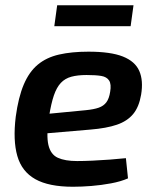

<svg xmlns="http://www.w3.org/2000/svg" viewBox="-20 -700 592 732"><path d="M317 -503Q402 -503 448.5 -484.5Q495 -466 511 -429.5Q527 -393 518 -339Q510 -292 487.5 -265Q465 -238 425.5 -224.5Q386 -211 325 -206L79 -185L90 -259L308 -280Q338 -283 356.5 -289.5Q375 -296 385.5 -310Q396 -324 400 -350Q405 -379 396 -393Q387 -407 366 -410.5Q345 -414 310 -414Q276 -414 252 -407.5Q228 -401 212 -384Q196 -367 185.5 -336.5Q175 -306 167 -256Q156 -184 164.5 -147.5Q173 -111 200.5 -98.5Q228 -86 274 -86Q299 -86 332 -87.5Q365 -89 398.5 -91.5Q432 -94 460 -97L468 -20Q441 -8 403.5 -1Q366 6 328.5 9Q291 12 258 12Q166 12 114.5 -17Q63 -46 46 -105.5Q29 -165 40 -255Q50 -329 70.5 -377.5Q91 -426 124 -453.5Q157 -481 205 -492Q253 -503 317 -503ZM489 -680 478 -600H187L198 -680Z"/></svg>

Font: Exo 2 SemiBold
Style: Italic
Weight: 600
Italic angle: -8°
Designer: Natanael Gama
Foundry: Natanael Gama
Version: Version 2.010